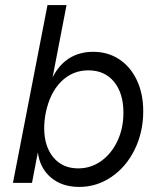

<svg xmlns="http://www.w3.org/2000/svg" viewBox="-20 -720 630 756"><path d="M129 -120 106 0H31L167 -700H242L187 -415Q212 -465 252.5 -490.5Q293 -516 347 -516Q405 -516 449.5 -486.5Q494 -457 519 -404Q544 -351 544 -282Q544 -200 510.5 -131.5Q477 -63 419 -23.5Q361 16 292 16Q224 16 180.5 -21Q137 -58 129 -120ZM154 -216Q154 -144 190 -100.5Q226 -57 288 -57Q338 -57 378.5 -86Q419 -115 442.5 -165Q466 -215 466 -276Q466 -353 429 -398Q392 -443 328 -443Q265 -443 220.5 -398.5Q176 -354 160 -275Q154 -244 154 -216Z"/></svg>

Font: MedMera Sans
Style: Italic
Weight: 400
Italic angle: -11°
Designer: Kasper Nordkvist
Foundry: UNCUT.wtf
Version: Version 1.300